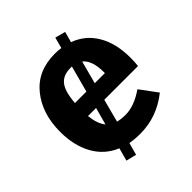

<svg xmlns="http://www.w3.org/2000/svg" viewBox="-186 -726 926 926"><g transform="rotate(-45 277.0 -263.5)"><path d="M522 -222H292L261 -104Q284 -98 314 -98Q373 -98 441 -145L506 -57Q413 17 299 17Q262 17 230 11L213 74L160 61L178 -5Q106 -35 69 -102.5Q32 -170 32 -263Q32 -387 97.5 -467.5Q163 -548 280 -548Q302 -548 322 -545L337 -601L390 -587L375 -532Q447 -506 486 -440Q525 -374 525 -276Q525 -246 522 -222ZM284 -446Q235 -446 210.5 -415Q186 -384 181 -311H259L295 -446ZM385 -318Q385 -398 347 -428L316 -311H385ZM212 -134 236 -222H181Q187 -164 212 -134Z"/></g></svg>

Font: Fira Sans
Style: Bold
Weight: 700
Designer: bBox Type GmbH & Carrois Corporate GbR & Edenspiekermann AG
Foundry: bBox Type GmbH & Carrois Corporate GbR & Edenspiekermann AG
Version: Version 4.301;PS 004.301;hotconv 1.0.88;makeotf.lib2.5.64775